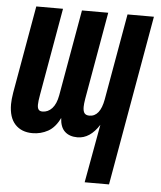

<svg xmlns="http://www.w3.org/2000/svg" viewBox="-58 -597 712 848"><g transform="rotate(5 297.5 -172.5)"><path d="M457 205H349L396 -54Q355.5 10 299.5 10Q264.5 10 243.8 -9Q223 -28 221 -69Q200.5 -26 168.8 -8.5Q137 9 100 9Q51.5 9 23.2 -21.2Q-5 -51.5 -5 -110.5Q-5 -130.5 0 -161.5L68.5 -550H187L119 -163.5Q113.5 -133 113.5 -118Q113.5 -103.5 118.8 -96.8Q124 -90 136 -90Q160.5 -90 178.5 -109.5Q196.5 -129 203.5 -167.5L271 -550H387.5L319.5 -163.5Q315.5 -139.5 315.5 -126.5Q315.5 -107 322.2 -98.5Q329 -90 344 -90Q391.5 -90 405.5 -167.5L473 -550H590Z"/></g></svg>

Font: JuliaMono
Style: Bold Italic
Weight: 700
Italic angle: -9°
Monospace: yes
Designer: cormullion
Foundry: corm
Version: Version 0.057; ttfautohint (v1.8.4)